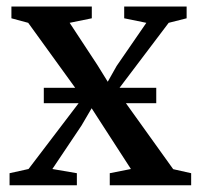

<svg xmlns="http://www.w3.org/2000/svg" viewBox="-20 -552 596 572"><path d="M65 -48.5 226 -260 64 -484 14 -497.5V-532.5H253.5V-497.5L187.5 -484L270 -358.5L301 -308.5L327.5 -355.5L416 -484L350 -497.5V-532.5H536V-497.5L482.5 -484L329 -281L496 -48L549.5 -36V0H307V-36L370 -48.5L288.5 -174.5L253 -229.5L222.5 -177.5L136 -48.5L209 -36V0H8.5V-36ZM445.5 -290.5V-244.5H110.5V-290.5Z"/></svg>

Font: Merriweather 72pt
Style: Regular
Weight: 400
Version: Version 2.100